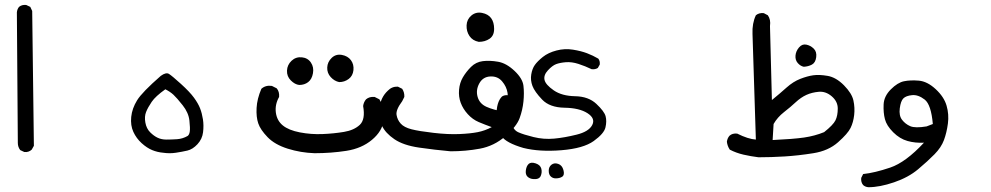

<svg xmlns="http://www.w3.org/2000/svg" viewBox="-20 -451 4040 783"><path d="M79.1 168.9 62.5 161.1Q52.7 148.4 52.7 131.8L48.8 -400.4Q49.8 -413.1 57.6 -422.9Q69.3 -432.6 86.9 -430.7L103.5 -422.9L111.3 -406.2L118.2 143.6L109.4 159.2Q96.7 170.9 79.1 168.9Z M645.5 171.9Q622.1 169.9 600.6 161.1Q579.1 152.3 557.6 132.8Q536.1 113.3 523.9 86.9Q511.7 60.5 515.1 25.9Q518.6 -8.8 539.1 -42Q559.6 -75.2 635.7 -141.6Q657.2 -157.2 669.4 -149.4Q681.6 -141.6 717.8 -108.9Q753.9 -76.2 771 -52.7Q788.1 -29.3 795.9 -9.3Q803.7 10.7 807.6 35.6Q811.5 60.5 808.1 88.4Q804.7 116.2 785.2 137.2Q765.6 158.2 744.1 163.1Q722.7 168 697.3 171.9Q671.9 175.8 645.5 171.9ZM745.1 103.5Q752 98.6 753.9 85.4Q755.9 72.3 752.4 40.5Q749 8.8 725.1 -21.5Q701.2 -51.8 687.5 -64.5Q673.8 -77.1 654.3 -86.9Q614.3 -58.6 598.6 -35.6Q583 -12.7 575.7 5.9Q568.4 24.4 572.8 48.8Q577.1 73.2 592.3 88.4Q607.4 103.5 623 110.8Q638.7 118.2 658.7 118.2Q678.7 118.2 701.7 116.7Q724.6 115.2 745.1 103.5Z M1262.7 173.8Q1206.1 171.9 1153.3 155.3Q1100.6 138.7 1071.3 108.4Q1042 78.1 1033.2 52.2Q1024.4 26.4 1026.4 -10.7Q1028.3 -47.9 1045.9 -88.9Q1063.5 -104.5 1088.9 -100.6L1108.4 -90.8Q1120.1 -77.1 1118.2 -55.7Q1100.6 -24.4 1105 8.3Q1109.4 41 1133.3 60.5Q1157.2 80.1 1203.1 88.9Q1249 97.7 1295.4 95.7Q1341.8 93.8 1382.8 86.9Q1423.8 80.1 1447.3 58.1Q1470.7 36.1 1460.9 -18.6Q1462.9 -34.2 1472.7 -45.9Q1486.3 -57.6 1507.8 -55.7L1527.3 -45.9Q1550.8 -4.9 1544.9 39.6Q1539.1 84 1497.1 119.1Q1455.1 154.3 1392.6 164.1Q1330.1 173.8 1262.7 173.8ZM1200.2 -104.5Q1182.6 -106.4 1166 -123Q1149.4 -139.6 1150.4 -163.1Q1151.4 -186.5 1168.9 -203.1Q1186.5 -219.7 1210.9 -217.3Q1235.4 -214.8 1248 -195.8Q1260.7 -176.8 1256.3 -152.3Q1252 -127.9 1236.8 -116.2Q1221.7 -104.5 1200.2 -104.5ZM1363.3 -116.2Q1343.8 -120.1 1328.6 -136.7Q1313.5 -153.3 1314.5 -175.8Q1315.4 -198.2 1332.5 -214.8Q1349.6 -231.4 1374 -227.1Q1398.4 -222.7 1411.1 -205.6Q1423.8 -188.5 1421.4 -165Q1418.9 -141.6 1401.9 -128.9Q1384.8 -116.2 1363.3 -116.2Z M1817.4 166Q1752.9 160.2 1689 150.9Q1625 141.6 1588.4 116.7Q1551.8 91.8 1537.6 61.5Q1523.4 31.2 1527.8 -11.2Q1532.2 -53.7 1561.5 -81.1Q1578.1 -98.6 1602.5 -97.7L1620.1 -88.9Q1629.9 -74.2 1628.9 -55.7L1620.1 -38.1Q1593.8 -2.9 1597.2 17.6Q1600.6 38.1 1614.3 53.2Q1627.9 68.4 1658.2 76.2Q1688.5 84 1748 90.8Q1807.6 97.7 1853 95.7Q1898.4 93.8 1928.2 87.9Q1958 82 1985.4 67.4Q1958 57.6 1932.6 46.9Q1907.2 36.1 1887.7 14.6Q1868.2 -6.8 1858.9 -31.7Q1849.6 -56.6 1852.1 -85Q1854.5 -113.3 1867.7 -135.7Q1880.9 -158.2 1900.9 -178.2Q1920.9 -198.2 1949.2 -201.7Q1977.5 -205.1 2011.2 -199.2Q2044.9 -193.4 2078.1 -162.1Q2111.3 -130.9 2114.7 -101.1Q2118.2 -71.3 2114.7 -37.1Q2111.3 -2.9 2099.1 30.8Q2086.9 64.5 2041 104.5Q1995.1 144.5 1937 155.3Q1878.9 166 1817.4 166ZM2037.1 4.9Q2053.7 -46.9 2049.8 -72.3Q2045.9 -97.7 2027.8 -119.1Q2009.8 -140.6 1979.5 -139.2Q1949.2 -137.7 1934.6 -110.8Q1919.9 -84 1927.7 -56.2Q1935.5 -28.3 1963.4 -15.6Q1991.2 -2.9 2037.1 4.9ZM1932.6 -280.3Q1907.2 -285.2 1894.5 -304.2Q1881.8 -323.2 1882.8 -347.7Q1883.8 -372.1 1902.3 -387.7Q1920.9 -403.3 1945.8 -398.4Q1970.7 -393.6 1982.9 -377Q1995.1 -360.4 1995.1 -333Q1995.1 -305.7 1976.6 -293Q1958 -280.3 1932.6 -280.3Z M2155.3 279.3Q2140.6 278.3 2131.3 269.5Q2122.1 260.7 2124.5 243.2Q2127 225.6 2136.2 217.3Q2145.5 209 2164.6 215.3Q2183.6 221.7 2187.5 236.8Q2191.4 252 2185.1 266.6Q2178.7 281.2 2155.3 279.3ZM2246.1 276.4Q2234.4 276.4 2226.1 268.6Q2217.8 260.7 2217.8 245.1Q2217.8 229.5 2229 220.7Q2240.2 211.9 2256.3 217.3Q2272.5 222.7 2277.8 242.7Q2283.2 262.7 2272.9 269.5Q2262.7 276.4 2246.1 276.4ZM2114.3 152.3Q2043.9 131.8 2024.9 104Q2005.9 76.2 2004.9 21Q2003.9 -34.2 2027.3 -57.6Q2038.1 -64.5 2051.8 -62.5L2065.4 -55.7Q2072.3 -44.9 2070.3 -31.2Q2063.5 29.3 2068.4 54.2Q2073.2 79.1 2093.8 88.4Q2114.3 97.7 2155.8 107.9Q2197.3 118.2 2239.7 114.3Q2282.2 110.4 2331.5 98.1Q2380.9 85.9 2395 59.1Q2409.2 32.2 2376 10.7Q2342.8 -10.7 2282.2 -11.7Q2221.7 -12.7 2190.9 -44.9Q2160.2 -77.1 2151.4 -100.6Q2142.6 -124 2146.5 -147.5Q2150.4 -170.9 2161.1 -186Q2171.9 -201.2 2193.8 -218.8Q2215.8 -236.3 2249.5 -245.1Q2283.2 -253.9 2316.4 -248.5Q2349.6 -243.2 2374 -233.9Q2398.4 -224.6 2419.9 -211.9Q2427.7 -202.1 2425.8 -187.5L2418 -173.8Q2407.2 -167 2392.6 -168.9Q2366.2 -181.6 2338.9 -190.4Q2311.5 -199.2 2287.6 -197.3Q2263.7 -195.3 2248 -189.5Q2232.4 -183.6 2214.4 -164.1Q2196.3 -144.5 2200.7 -125Q2205.1 -105.5 2238.3 -82.5Q2271.5 -59.6 2325.7 -58.6Q2379.9 -57.6 2412.1 -27.3Q2444.3 2.9 2449.7 22.9Q2455.1 43 2449.2 68.4Q2443.4 93.8 2401.4 124Q2359.4 154.3 2270 161.6Q2180.7 168.9 2114.3 152.3Z M3073.2 190.4Q3042 186.5 3012.2 179.7Q2982.4 172.9 2956.1 159.2Q2946.3 144.5 2944.3 127Q2946.3 112.3 2955.1 102.5Q2966.8 91.8 2986.3 93.8Q3031.2 116.2 3062.5 118.2L3048.8 -312.5Q3046.9 -355.5 3062.5 -388.7Q3075.2 -399.4 3094.7 -397.5L3111.3 -388.7Q3124 -371.1 3120.1 -344.7L3127.9 -43Q3160.2 -69.3 3187.5 -93.8Q3214.8 -118.2 3243.7 -129.4Q3272.5 -140.6 3296.4 -144Q3320.3 -147.5 3355 -141.6Q3389.6 -135.7 3421.9 -103Q3454.1 -70.3 3460.4 -41Q3466.8 -11.7 3463.4 18.1Q3460 47.9 3448.7 70.8Q3437.5 93.8 3397.9 128.9Q3358.4 164.1 3296.9 173.8Q3235.4 183.6 3180.2 187Q3125 190.4 3073.2 190.4ZM3340.8 87.9Q3377.9 58.6 3387.2 39.6Q3396.5 20.5 3396.5 -8.3Q3396.5 -37.1 3372.1 -58.1Q3347.7 -79.1 3319.3 -76.7Q3291 -74.2 3268.6 -64Q3246.1 -53.7 3225.1 -34.2Q3204.1 -14.6 3177.2 6.3Q3150.4 27.3 3134.8 54.7L3130.9 120.1Q3214.8 116.2 3258.8 109.9Q3302.7 103.5 3340.8 87.9ZM3257.8 -178.7Q3244.1 -181.6 3233.4 -193.8Q3222.7 -206.1 3224.1 -224.1Q3225.6 -242.2 3238.3 -257.3Q3251 -272.5 3268.1 -269Q3285.2 -265.6 3298.3 -252.9Q3311.5 -240.2 3308.6 -217.8Q3305.7 -195.3 3291 -187.5Q3276.4 -179.7 3257.8 -178.7Z M3521.5 312.5Q3508.8 311.5 3500 303.7Q3490.2 292 3492.2 274.4L3500 258.8Q3546.9 253.9 3610.4 232.4Q3673.8 210.9 3748 130.9Q3712.9 132.8 3681.2 124Q3649.4 115.2 3622.6 88.4Q3595.7 61.5 3588.9 35.2Q3582 8.8 3583.5 -24.9Q3585 -58.6 3612.8 -86.4Q3640.6 -114.3 3666.5 -119.6Q3692.4 -125 3727.1 -122.1Q3761.7 -119.1 3795.9 -87.4Q3830.1 -55.7 3840.3 -20Q3850.6 15.6 3845.7 52.7Q3840.8 89.8 3829.6 120.1Q3818.4 150.4 3791 178.2Q3763.7 206.1 3724.1 239.3Q3684.6 272.5 3626 292.5Q3567.4 312.5 3521.5 312.5ZM3758.8 64.5 3784.2 54.7Q3777.3 -24.4 3751 -44.9Q3724.6 -65.4 3699.7 -63Q3674.8 -60.5 3664.1 -49.8Q3653.3 -39.1 3649.4 -9.3Q3645.5 20.5 3658.7 37.6Q3671.9 54.7 3691.9 63.5Q3711.9 72.3 3758.8 64.5Z"/></svg>

Font: JasonHandwriting1
Style: Regular
Weight: 400
Version: Version 1.48.20